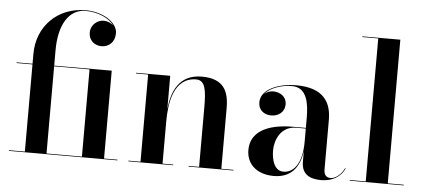

<svg xmlns="http://www.w3.org/2000/svg" viewBox="-51 -872 2204 994"><g transform="rotate(5 1051.0 -375.0)"><path d="M23.5 -3.5V0H588V-3.5H518V-460H219V-540C219 -669.5 267.5 -756.5 357.5 -756.5C424.5 -756.5 482 -728 506.5 -692C493.5 -706 473.5 -714 454 -714C423 -714 387.5 -688.5 387.5 -647.5C387.5 -601 423 -581.5 454 -581.5C491 -581.5 523 -607.5 523 -655C523 -709.5 448.5 -760 357.5 -760C211 -760 106.5 -655 106.5 -511.5V-460H23.5V-456.5H106.5V-3.5ZM403 -456.5V-3.5H219V-456.5Z M644.5 -3.5V0H877.5V-3.5H822V-223C822 -312.5 839 -453 958 -453C1006.5 -453 1012 -396.5 1012 -312.5V-3.5H957V0H1190.5V-3.5H1127.5V-319C1127.5 -406 1100 -470 985.5 -470C865 -470 831 -375 822 -287V-460H644.5V-456.5H707.5V-3.5Z M1479 -252.5C1337 -252.5 1258.5 -202.5 1258.5 -113.5C1258.5 -37.5 1314.5 10 1401 10C1488 10 1533.5 -44 1545 -132.5V-76.5C1545 -8.5 1592 10 1648 10C1704 10 1750 -17.5 1768.5 -61L1766 -63C1749 -25.5 1716.5 -5 1695.5 -5C1668 -5 1660 -24 1660 -47V-304.5C1660 -392 1621.5 -468 1476.5 -468C1385.5 -468 1293.5 -432 1293.5 -363.5C1293.5 -324 1322.5 -301 1360.5 -301C1395.5 -301 1430 -322 1430 -365.5C1430 -404.5 1396.5 -426 1360.5 -426C1343 -426 1326.5 -419.5 1314 -408C1342.5 -443.5 1403.5 -462 1454.5 -462C1534.5 -462 1545 -376.5 1545 -304.5V-252.5ZM1448.5 -16.5C1401 -16.5 1386 -73.5 1386 -122C1386 -174 1414 -249 1496 -249H1545V-180.5C1545 -65.5 1500.5 -16.5 1448.5 -16.5Z M1795 -3.5V0H2075.5V-3.5H1992.5V-750H1795V-746.5H1878V-3.5Z"/></g></svg>

Font: Bodoni* 48pt Medium
Style: Regular
Weight: 500
Version: Version 2.3